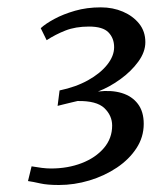

<svg xmlns="http://www.w3.org/2000/svg" viewBox="-20 -928 425 535"><path d="M144 -412.5Q111.5 -412.5 91.8 -417Q72 -421.5 58 -423.5L68 -464.5Q82.5 -462 96.5 -460.2Q110.5 -458.5 122 -458.5Q169 -458.5 207.8 -473.5Q246.5 -488.5 269.5 -515.5Q292.5 -542.5 292.5 -578Q292.5 -606 270.8 -626.8Q249 -647.5 196 -646.5Q190 -645 179 -642.5Q168 -640 157.2 -637.2Q146.5 -634.5 140.5 -633L146 -676Q191.5 -685.5 225.5 -704.5Q259.5 -723.5 278.8 -747.8Q298 -772 298 -796.5Q298 -821.5 282.2 -837.8Q266.5 -854 228 -854Q190.5 -854 162.5 -843Q134.5 -832 110 -816L93.5 -849.5Q107 -862 131.5 -875.2Q156 -888.5 189 -898Q222 -907.5 261 -907.5Q294.5 -907.5 322.5 -895.5Q350.5 -883.5 367.8 -862Q385 -840.5 385 -810.5Q385 -783 365.2 -756Q345.5 -729 315 -707Q284.5 -685 253 -673Q290.5 -677.5 319.2 -668.8Q348 -660 364.2 -638.5Q380.5 -617 380.5 -583Q380.5 -546 360.2 -515Q340 -484 305.8 -461Q271.5 -438 229.2 -425.2Q187 -412.5 144 -412.5Z"/></svg>

Font: Merriweather 20pt
Style: Italic
Weight: 400
Italic angle: -7.8°
Version: Version 2.101